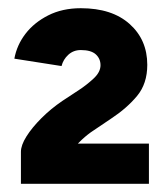

<svg xmlns="http://www.w3.org/2000/svg" viewBox="-20 -828 409 468"><path d="M140 -441 31 -458Q31 -474 44.5 -495.5Q58 -517 81 -540Q104 -563 132 -582L173 -609Q190 -620 207.5 -636Q225 -652 225 -669Q225 -685 213.5 -695.5Q202 -706 177 -706Q159 -706 146.5 -694.5Q134 -683 130 -667L15 -685Q21 -718 42 -745.5Q63 -773 97.5 -790.5Q132 -808 177 -808Q253 -808 296 -769.5Q339 -731 339 -670Q339 -624 314 -594Q289 -564 251 -539L208 -510Q194 -501 179.5 -487.5Q165 -474 154 -461Q143 -448 140 -441ZM31 -380V-458L113 -478H343V-380Z"/></svg>

Font: Figtree Light ExtraBold
Style: Regular
Weight: 800
Version: Version 2.001;gftools[0.9.30]